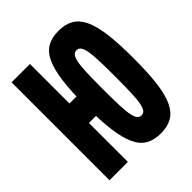

<svg xmlns="http://www.w3.org/2000/svg" viewBox="-229 -954 1109 1109"><g transform="rotate(-45 325.0 -400.0)"><path d="M36 -800H186V-477H267V-318H186V0H36ZM438 19Q383 19 345.5 -2.5Q308 -24 285.5 -72.5Q263 -121 252.5 -201.5Q242 -282 242 -400Q242 -518 252.5 -598.5Q263 -679 285.5 -727.5Q308 -776 345.5 -797.5Q383 -819 438 -819Q492 -819 529.5 -797.5Q567 -776 590 -727.5Q613 -679 623 -598.5Q633 -518 633 -400Q633 -282 623 -201.5Q613 -121 590 -72.5Q567 -24 529.5 -2.5Q492 19 438 19ZM432 -134Q447 -134 457 -145.5Q467 -157 473 -186Q479 -215 481 -267Q483 -319 483 -400Q483 -481 481 -533Q479 -585 473 -614Q467 -643 457 -654.5Q447 -666 432 -666Q417 -666 407 -654.5Q397 -643 391 -614Q385 -585 383 -533Q381 -481 381 -400Q381 -319 383 -267Q385 -215 391 -186Q397 -157 407 -145.5Q417 -134 432 -134Z"/></g></svg>

Font: Martian Mono SemiCondensed
Style: Bold
Weight: 700
Width: 4
Designer: Roman Shamin
Foundry: Evil Martians
Version: Version 1.000